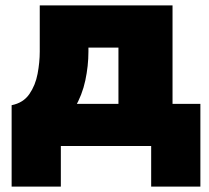

<svg xmlns="http://www.w3.org/2000/svg" viewBox="-20 -540 772 710"><path d="M418 0V-364H307V-349Q307 -296.5 295.5 -242.5Q284 -188.5 256 -140.5Q228 -92.5 179.5 -58Q131 -23.5 57 -10L23 -151Q66 -159.5 88.5 -192Q111 -224.5 119 -267.2Q127 -310 127 -349V-520H618V0ZM23 150V-151L120 -145L152 -156H721V150H539V0H205V150Z"/></svg>

Font: Geologica Black
Style: Regular
Weight: 900
Designer: Sindre Bremnes, Frode Helland
Foundry: Monokrom Skriftforlag AS
Version: Version 1.010;gftools[0.9.28]